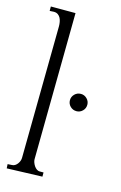

<svg xmlns="http://www.w3.org/2000/svg" viewBox="-106 -749 480 760"><g transform="rotate(15 134.0 -369.0)"><path d="M147 -42 2 -37.1 1 -54.2 18.1 -55.2Q24.9 -55.2 30.8 -58.8Q36.6 -62.5 40.8 -68.1Q44.9 -73.7 47.4 -80.3Q49.8 -86.9 49.8 -92.8L56.2 -633.8Q56.2 -642.1 54.7 -650.9Q53.2 -659.7 49.6 -667Q45.9 -674.3 39.1 -679.2Q32.2 -684.1 22 -684.1L4.9 -683.1V-701.2H106L99.1 -100.1Q99.1 -94.2 101.8 -86.9Q104.5 -79.6 108.9 -73.2Q113.3 -66.9 119.4 -62.7Q125.5 -58.6 132.8 -59.1H147ZM245.1 -362.8Q245.1 -347.7 234.6 -337.4Q224.1 -327.1 210 -327.1Q194.8 -327.1 184.3 -337.4Q173.8 -347.7 173.8 -362.8Q173.8 -377 184.3 -387.5Q194.8 -397.9 210 -397.9Q224.1 -397.9 234.6 -387.5Q245.1 -377 245.1 -362.8Z"/></g></svg>

Font: Bigelow Rules
Style: Regular
Weight: 400
Designer: Astigmatic (AOETI)
Foundry: Astigmatic (AOETI)
Version: Version 1.001